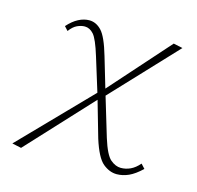

<svg xmlns="http://www.w3.org/2000/svg" viewBox="-71 -486 578 564"><g transform="rotate(15 218.0 -204.0)"><path d="M329 4Q307 4 287 -12.5Q267 -29 250 -83L215 -205L181 -315Q166 -364 154 -377.5Q142 -391 127 -391Q116 -391 104 -385.5Q92 -380 81 -365L70 -377Q86 -395 102.5 -403.5Q119 -412 135 -412Q156 -412 172.5 -394.5Q189 -377 205 -322L234 -224L274 -91Q289 -43 304.5 -30Q320 -17 336 -17Q351 -17 365 -23.5Q379 -30 392 -45L404 -32Q383 -12 365 -4Q347 4 329 4ZM38 2 10 -4 220 -220 229 -204ZM232 -204 223 -220 392 -410 420 -404Z"/></g></svg>

Font: Ysabeau Office Thin
Style: Italic
Weight: 250
Italic angle: -12°
Designer: Christian Thalmann (Catharsis Fonts)
Version: Version 2.001;gftools[0.9.30]; featfreeze: tnum,lnum,ss02